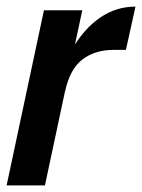

<svg xmlns="http://www.w3.org/2000/svg" viewBox="-32 -561 430 581"><path d="M-12 0 101 -530H217L104 0ZM133 -265Q151 -350 186 -411.5Q221 -473 270 -507Q319 -541 378 -541L349 -410H311Q256 -410 218 -381.5Q180 -353 165 -285Z"/></svg>

Font: Radio Canada Big Medium
Style: Italic
Weight: 500
Italic angle: -12°
Designer: Étienne Aubert Bonn
Foundry: Coppers and Brasses
Version: Version 1.001